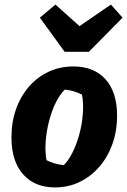

<svg xmlns="http://www.w3.org/2000/svg" viewBox="-20 -805 555 838"><path d="M220 13Q131 13 80.5 -44.5Q30 -102 30 -205Q30 -272 50 -328.5Q70 -385 106.5 -427Q143 -469 192.5 -492Q242 -515 300 -515Q390 -515 440.5 -459Q491 -403 491 -300Q491 -233 470.5 -176Q450 -119 413.5 -77Q377 -35 328 -11Q279 13 220 13ZM258 -84Q278 -103 296 -138.5Q314 -174 326 -218Q338 -262 341.5 -308Q345 -354 338 -392Q320 -401 301.5 -406.5Q283 -412 263 -414Q242 -394 224 -358Q206 -322 194.5 -278Q183 -234 179.5 -189Q176 -144 183 -106Q200 -97 218 -92Q236 -87 258 -84ZM262 -579 154 -728 222 -785 327 -691 464 -785 515 -728 368 -579Z"/></svg>

Font: Piazzolla Thin Black
Style: Italic
Weight: 900
Italic angle: -11.3°
Version: Version 2.005